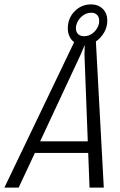

<svg xmlns="http://www.w3.org/2000/svg" viewBox="-64 -855 546 875"><path d="M373 -666 409 0H344L338 -158H95L21 0H-44L274 -663Q260 -673 252.5 -689.5Q245 -706 245 -725Q245 -772 276 -803.5Q307 -835 351 -835Q384 -835 404.5 -814.5Q425 -794 425 -761Q425 -732 410.5 -707Q396 -682 373 -666ZM388 -760Q388 -777 378.5 -787Q369 -797 352 -797Q328 -797 308.5 -780Q289 -763 283 -738Q282 -734 282 -726Q282 -709 292 -699.5Q302 -690 320 -690Q343 -690 362 -706.5Q381 -723 387 -747Q388 -752 388 -760ZM336 -211 321 -605 322 -648H321L303 -605L119 -211Z"/></svg>

Font: Decalotype Light Italic
Style: Regular
Weight: 300
Italic angle: -12°
Designer: Alfredo Marco Pradil
Foundry: Alfredo Marco Pradil
Version: Version 1.0